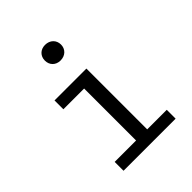

<svg xmlns="http://www.w3.org/2000/svg" viewBox="-214 -900 1027 1027"><g transform="rotate(-45 300.0 -386.5)"><path d="M300 -773C264 -773 240 -748 240 -714C240 -680 264 -655 300 -655C337 -655 362 -680 362 -714C362 -748 337 -773 300 -773ZM367 -527H126V-460H283V-67H121V0H515V-67H367Z"/></g></svg>

Font: FiraMono Nerd Font
Style: Regular
Weight: 400
Designer: Carrois Corporate & Edenspiekermann AG
Foundry: Carrois Corporate GbR & Edenspiekermann AG
Version: Version 003.206;Nerd Fonts 3.3.0